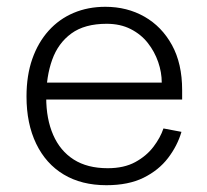

<svg xmlns="http://www.w3.org/2000/svg" viewBox="-20 -532 608 565"><path d="M293 13Q220 13 167.5 -18.5Q115 -50 86.5 -109Q58 -168 58 -248Q58 -310 75 -358.5Q92 -407 123 -441.5Q154 -476 196.5 -494Q239 -512 290 -512Q354 -512 405 -483Q456 -454 486 -399.5Q516 -345 516 -267V-239H105V-289H456Q456 -319 445.5 -349.5Q435 -380 415 -405.5Q395 -431 364.5 -446.5Q334 -462 294 -462Q229 -462 190 -433.5Q151 -405 133.5 -356Q116 -307 116 -245Q116 -182 136.5 -135Q157 -88 197 -62.5Q237 -37 297 -37Q345 -37 378 -55Q411 -73 431.5 -100Q452 -127 461 -154L514 -144Q502 -103 474.5 -67Q447 -31 402.5 -9Q358 13 293 13Z"/></svg>

Font: Inclusive Sans Light
Style: Regular
Weight: 300
Designer: Olivia King
Foundry: Olivia King
Version: Version 2.004